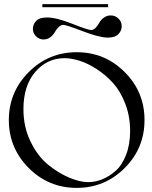

<svg xmlns="http://www.w3.org/2000/svg" viewBox="-20 -914 740 934"><path d="M186 -894H506V-879H186ZM504 -731Q464 -731 383 -762Q302 -793 288 -793Q276 -793 265 -782Q254 -771 246.5 -757.5Q239 -744 225 -733Q211 -722 192 -722Q171 -722 155.5 -737Q140 -752 140 -774Q140 -795 155.5 -812Q171 -829 209 -829Q254 -829 331 -798.5Q408 -768 423 -768Q435 -768 445.5 -779Q456 -790 463 -803.5Q470 -817 485 -828Q500 -839 519 -839Q540 -839 556 -824Q572 -809 572 -786Q572 -765 556 -748Q540 -731 504 -731ZM119.5 -563Q216 -660 353 -660Q490 -660 586.5 -563.5Q683 -467 683 -330Q683 -193 586.5 -96.5Q490 0 353 0Q216 0 119.5 -97Q23 -194 23 -330Q23 -466 119.5 -563ZM94 -383Q94 -296 129 -224.5Q164 -153 215 -112Q266 -71 317.5 -49.5Q369 -28 409 -28Q442 -28 475.5 -41Q509 -54 541 -81.5Q573 -109 593 -160Q613 -211 613 -277Q613 -348 589.5 -409Q566 -470 530.5 -509.5Q495 -549 451 -577.5Q407 -606 367 -618.5Q327 -631 294 -631Q209 -631 151.5 -564Q94 -497 94 -383Z"/></svg>

Font: kawoszeh
Style: Medium
Weight: 500
Version: Version 000.030